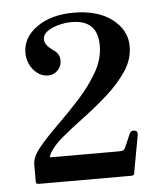

<svg xmlns="http://www.w3.org/2000/svg" viewBox="-45 -778 536 627"><g transform="rotate(-5 223.5 -464.5)"><path d="M62 -191Q61 -191 60 -191Q56 -191 52 -192Q48 -193 48 -199V-255Q48 -280 73 -310.5Q98 -341 135 -377Q172 -413 208.5 -453Q245 -493 270 -536Q295 -579 295 -624Q295 -708 210 -708Q188 -708 166 -702Q144 -696 129.5 -685.5Q115 -675 115 -660Q115 -650 121.5 -641Q128 -632 145 -620Q163 -608 163 -586Q163 -567 150 -554Q137 -541 119 -541Q91 -541 71 -565Q51 -589 51 -621Q51 -671 98 -704.5Q145 -738 219 -738Q298 -738 345 -702Q392 -666 392 -613Q392 -570 366.5 -532Q341 -494 302.5 -459.5Q264 -425 223 -394.5Q182 -364 149 -336.5Q116 -309 104 -284Q100 -276 101 -275Q102 -274 111 -274Q113 -274 114 -274H323Q324 -274 326 -274Q335 -274 340 -275.5Q345 -277 349 -286Q351 -291 354 -297.5Q357 -304 368 -330Q373 -339 384 -337Q395 -335 393 -322L370 -196Q369 -190 355 -191Q351 -191 349 -191Z"/></g></svg>

Font: Zen Antique Soft
Style: Regular
Weight: 400
Designer: Yoshimichi Ohira
Foundry: Positype
Version: Version 1.001